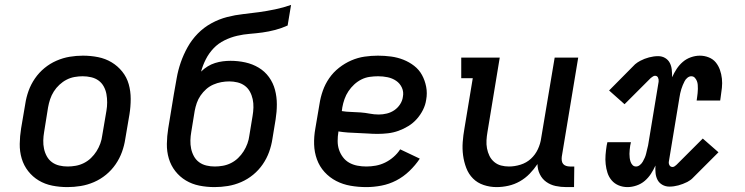

<svg xmlns="http://www.w3.org/2000/svg" viewBox="-20 -755 3040 783"><path d="M255 8Q223 8 193 2Q163 -4 138 -19Q113 -34 95 -57Q77 -80 68.5 -108.5Q60 -137 60.5 -168.5Q61 -200 66 -231L83 -331Q87 -358 96.5 -384.5Q106 -411 122.5 -435Q139 -459 161.5 -477.5Q184 -496 210.5 -507.5Q237 -519 264 -523.5Q291 -528 318 -528Q350 -528 380 -522Q410 -516 435 -501Q460 -486 478.5 -463Q497 -440 505 -411.5Q513 -383 513 -351.5Q513 -320 508 -289L491 -189Q487 -162 477.5 -135.5Q468 -109 451.5 -85Q435 -61 412.5 -42.5Q390 -24 363.5 -12.5Q337 -1 309.5 3.5Q282 8 255 8ZM256 -76Q272 -76 289 -79Q306 -82 322 -90Q338 -98 351 -110.5Q364 -123 373.5 -138Q383 -153 389 -169.5Q395 -186 397 -203L414 -303Q417 -320 417 -337.5Q417 -355 414 -371.5Q411 -388 403 -402.5Q395 -417 382 -426.5Q369 -436 352 -440Q335 -444 317 -444Q301 -444 284 -441Q267 -438 251.5 -430Q236 -422 222.5 -409.5Q209 -397 199.5 -382Q190 -367 184.5 -350.5Q179 -334 176 -317L160 -217Q157 -200 156.5 -182.5Q156 -165 159.5 -148.5Q163 -132 171 -117.5Q179 -103 192 -93.5Q205 -84 221.5 -80Q238 -76 256 -76Z M855 8Q823 8 793 2Q763 -4 738 -19Q713 -34 695 -57Q677 -80 668.5 -108.5Q660 -137 660.5 -168.5Q661 -200 666 -231L689 -371Q695 -404 700.5 -436Q706 -468 717 -500Q728 -532 745 -562.5Q762 -593 786.5 -618Q811 -643 842 -660Q873 -677 906 -685.5Q939 -694 971.5 -697.5Q1004 -701 1036.5 -705.5Q1069 -710 1102.5 -717Q1136 -724 1167 -735L1153 -651Q1129 -640 1102.5 -633Q1076 -626 1050 -622.5Q1024 -619 998.5 -617Q973 -615 947 -609Q921 -603 895.5 -590.5Q870 -578 851 -558Q832 -538 819.5 -513.5Q807 -489 800 -463Q812 -475 826.5 -484Q841 -493 857 -498Q873 -503 889 -505Q905 -507 920 -507Q951 -507 980.5 -500.5Q1010 -494 1035 -479Q1060 -464 1077 -440.5Q1094 -417 1101.5 -388.5Q1109 -360 1109 -329.5Q1109 -299 1104 -268L1091 -189Q1087 -162 1077.5 -135.5Q1068 -109 1051.5 -85Q1035 -61 1012.5 -42.5Q990 -24 963.5 -12.5Q937 -1 909.5 3.5Q882 8 855 8ZM856 -76Q872 -76 889 -79Q906 -82 922 -90Q938 -98 951 -110.5Q964 -123 973.5 -138Q983 -153 989 -169.5Q995 -186 997 -203L1010 -282Q1013 -299 1013.5 -316.5Q1014 -334 1010.5 -350.5Q1007 -367 999 -381.5Q991 -396 978 -405.5Q965 -415 948.5 -419Q932 -423 915 -423Q899 -423 882.5 -420Q866 -417 850 -410Q834 -403 821 -391.5Q808 -380 798 -365.5Q788 -351 782.5 -335Q777 -319 774 -303L760 -217Q757 -200 756.5 -182.5Q756 -165 759.5 -148.5Q763 -132 771 -117.5Q779 -103 792 -93.5Q805 -84 821.5 -80Q838 -76 856 -76Z M1474 8Q1441 8 1409.5 2.5Q1378 -3 1351 -17Q1324 -31 1303.5 -53.5Q1283 -76 1272.5 -105Q1262 -134 1261 -166Q1260 -198 1266 -231L1283 -331Q1287 -358 1296.5 -385Q1306 -412 1322.5 -436Q1339 -460 1362.5 -478.5Q1386 -497 1412.5 -508.5Q1439 -520 1466.5 -524Q1494 -528 1521 -528Q1548 -528 1574.5 -524.5Q1601 -521 1625 -511.5Q1649 -502 1669 -486.5Q1689 -471 1701 -449Q1713 -427 1718 -401Q1723 -375 1718 -348Q1715 -327 1705 -307Q1695 -287 1680 -270Q1665 -253 1645.5 -241Q1626 -229 1605 -221.5Q1584 -214 1562.5 -211.5Q1541 -209 1520 -209Q1500 -209 1480 -210.5Q1460 -212 1440 -212.5Q1420 -213 1399.5 -214.5Q1379 -216 1360 -219V-217Q1357 -199 1357 -180Q1357 -161 1362.5 -144.5Q1368 -128 1378.5 -114Q1389 -100 1404 -91.5Q1419 -83 1437 -79.5Q1455 -76 1474 -76Q1493 -76 1512.5 -79.5Q1532 -83 1550.5 -92Q1569 -101 1585 -115Q1601 -129 1612 -146L1692 -108Q1674 -81 1649.5 -57.5Q1625 -34 1596 -19Q1567 -4 1535.5 2Q1504 8 1474 8ZM1525 -288Q1541 -288 1557.5 -292Q1574 -296 1588 -305.5Q1602 -315 1611.5 -329.5Q1621 -344 1623 -360Q1627 -380 1619 -397.5Q1611 -415 1595.5 -425.5Q1580 -436 1561 -440Q1542 -444 1522 -444Q1505 -444 1487.5 -441.5Q1470 -439 1454 -431Q1438 -423 1424.5 -410.5Q1411 -398 1401 -383Q1391 -368 1385 -351Q1379 -334 1376 -317L1374 -302Q1392 -299 1411.5 -298.5Q1431 -298 1450.5 -296.5Q1470 -295 1488 -291.5Q1506 -288 1525 -288Z M2005 8Q1978 8 1952.5 -0.5Q1927 -9 1909 -27Q1891 -45 1881.5 -70Q1872 -95 1868.5 -121.5Q1865 -148 1867 -175.5Q1869 -203 1874 -231L1908 -436H1861V-520H2018L1968 -217Q1965 -200 1964 -183Q1963 -166 1966 -150Q1969 -134 1976 -119.5Q1983 -105 1995.5 -94.5Q2008 -84 2023.5 -80Q2039 -76 2056 -76Q2079 -76 2103 -83.5Q2127 -91 2145 -107.5Q2163 -124 2173.5 -146.5Q2184 -169 2187 -192L2242 -520H2338L2271 -116Q2270 -108 2271 -100Q2272 -92 2276.5 -86.5Q2281 -81 2288.5 -78.5Q2296 -76 2304 -76H2322L2321 8H2290Q2267 8 2246 3.5Q2225 -1 2208 -13Q2191 -25 2181.5 -44.5Q2172 -64 2172 -86Q2158 -65 2140 -46.5Q2122 -28 2100 -15.5Q2078 -3 2053.5 2.5Q2029 8 2005 8Z M2539 8Q2520 8 2503 1Q2486 -6 2474.5 -19.5Q2463 -33 2457.5 -50Q2452 -67 2450 -85.5Q2448 -104 2449.5 -123Q2451 -142 2454 -161L2457 -175H2553L2550 -161Q2549 -153 2548 -144.5Q2547 -136 2547 -127.5Q2547 -119 2548 -111Q2549 -103 2551.5 -95.5Q2554 -88 2559.5 -82Q2565 -76 2574 -76Q2582 -76 2589.5 -82Q2597 -88 2601.5 -96Q2606 -104 2609.5 -112Q2613 -120 2615 -128.5Q2617 -137 2619 -145.5Q2621 -154 2623 -162L2666 -422Q2667 -431 2663.5 -438.5Q2660 -446 2651 -446Q2647 -446 2642.5 -443Q2638 -440 2634 -437L2527 -330L2464 -386L2570 -493Q2575 -497 2580 -500.5Q2585 -504 2591 -507Q2608 -516 2627 -521Q2646 -526 2664 -526Q2680 -526 2692.5 -518.5Q2705 -511 2711.5 -498.5Q2718 -486 2719.5 -471Q2721 -456 2721 -440Q2729 -458 2739.5 -474Q2750 -490 2764.5 -502.5Q2779 -515 2797.5 -521.5Q2816 -528 2834 -528Q2853 -528 2870.5 -521Q2888 -514 2899 -500.5Q2910 -487 2916 -470Q2922 -453 2924 -434.5Q2926 -416 2924 -397Q2922 -378 2919 -359L2917 -345H2821L2823 -359Q2824 -367 2825 -375.5Q2826 -384 2826 -392.5Q2826 -401 2825.5 -409Q2825 -417 2822 -424.5Q2819 -432 2813.5 -438Q2808 -444 2799 -444Q2791 -444 2783.5 -438Q2776 -432 2772 -424Q2768 -416 2764.5 -408Q2761 -400 2758.5 -391.5Q2756 -383 2754 -374.5Q2752 -366 2751 -358L2708 -98Q2706 -89 2710 -81.5Q2714 -74 2723 -74Q2727 -74 2731.5 -77Q2736 -80 2739 -83L2846 -190L2910 -134L2803 -27Q2799 -23 2793.5 -19.5Q2788 -16 2783 -13Q2765 -4 2746.5 1Q2728 6 2710 6Q2694 6 2681 -1.5Q2668 -9 2661.5 -21.5Q2655 -34 2653.5 -49Q2652 -64 2653 -80Q2645 -62 2634.5 -46Q2624 -30 2609.5 -17.5Q2595 -5 2576 1.5Q2557 8 2539 8Z"/></svg>

Font: Iosevka Etoile Medium
Style: Italic
Weight: 500
Italic angle: -9°
Designer: Belleve Invis
Foundry: Belleve Invis
Version: Version 22.1.2; ttfautohint (v1.8.4)